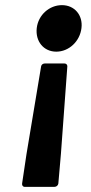

<svg xmlns="http://www.w3.org/2000/svg" viewBox="-20 -535 355 747"><path d="M242 -277C242 -283 238 -288 231 -288H154C148 -288 141 -284 140 -277L83 65L66 179C65 186 69 192 76 192H192C200 192 206 186 207 179L217 64ZM297 -426C303 -476 270 -515 221 -515C172 -515 129 -477 123 -426C117 -374 150 -334 199 -334C248 -334 291 -374 297 -426Z"/></svg>

Font: Falling Sky
Style: BdObl
Weight: 700
Designer: Paul D. Hunt
Foundry: Adobe Systems Incorporated
Version: Version 1.02